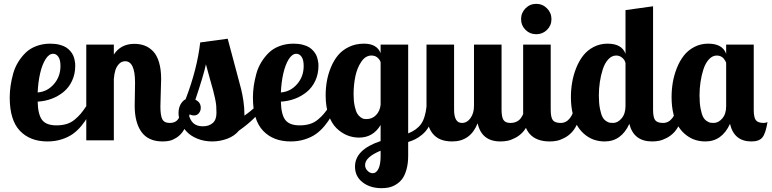

<svg xmlns="http://www.w3.org/2000/svg" viewBox="-20 -733 4033 1003"><path d="M274.9 -78.1Q304.2 -78.1 327.6 -85.2Q351.1 -92.3 369.6 -107.7Q388.2 -123 401.4 -138.7Q414.6 -154.3 431.2 -179.2H464.8Q452.6 -148.9 439 -124.3Q425.3 -99.6 404.5 -74.7Q383.8 -49.8 359.6 -32.7Q335.4 -15.6 301.5 -4.9Q267.6 5.9 228 5.9Q136.7 5.9 83.7 -50Q30.8 -106 30.8 -223.1Q30.8 -253.9 35.2 -284.4Q39.6 -314.9 48.6 -347.7Q57.6 -380.4 74.5 -408Q91.3 -435.5 113.8 -457.5Q136.2 -479.5 169.7 -492.2Q203.1 -504.9 243.2 -504.9Q269 -504.9 290.3 -499.5Q311.5 -494.1 324.7 -485.8Q337.9 -477.5 347.7 -465.8Q357.4 -454.1 362.1 -443.8Q366.7 -433.6 369.4 -421.1Q372.1 -408.7 372.6 -402.3Q373 -396 373 -389.2Q373 -346.2 356.4 -310.8Q339.8 -275.4 312 -252.7Q284.2 -230 249.5 -217Q214.8 -204.1 176.8 -202.1Q178.2 -134.8 200 -106.4Q221.7 -78.1 274.9 -78.1ZM295.9 -388.2Q295.9 -420.4 284.9 -436.3Q273.9 -452.1 257.8 -452.1Q235.8 -452.1 218 -423.8Q200.2 -395.5 189.7 -350.1Q179.2 -304.7 176.8 -250Q227.1 -253.9 261.5 -293.5Q295.9 -333 295.9 -388.2Z M685.5 -301.8Q685.5 -413.1 633.8 -413.1Q614.7 -413.1 601.6 -398.9Q588.4 -384.8 582.5 -365.5Q576.7 -346.2 574.7 -320.8V0H430.7V-500H574.7V-448.2Q611.3 -503.9 681.6 -503.9Q711.9 -503.9 736.1 -494.6Q760.3 -485.4 780 -464.8Q799.8 -444.3 810.8 -407.5Q821.8 -370.6 821.8 -319.8Q821.8 -302.2 819.8 -248Q817.9 -193.8 817.9 -176.8Q817.9 -130.9 827.6 -110.8Q837.4 -90.8 866.7 -90.8Q883.3 -90.8 895 -96.9Q906.7 -103 914.3 -116.5Q921.9 -129.9 926.3 -143.3Q930.7 -156.7 935.5 -179.2H978Q972.2 -132.8 960.2 -98.4Q948.2 -64 934.1 -44.4Q919.9 -24.9 901.1 -13.2Q882.3 -1.5 866 2.2Q849.6 5.9 829.6 5.9Q754.9 5.9 719.2 -43.5Q683.6 -92.8 683.6 -181.2Q683.6 -192.9 684.6 -240.7Q685.5 -288.6 685.5 -301.8Z M1317.9 -179.2H1359.9Q1314.5 -110.4 1228.5 -50.8Q1204.6 -22 1166.5 -8.1Q1128.4 5.9 1088.9 5.9Q1046.9 5.9 1012.2 -8.1Q977.5 -22 956.5 -43.9Q935.5 -65.9 924.1 -91.6Q912.6 -117.2 912.6 -142.1Q912.6 -168 922.9 -187Q933.1 -206.1 949.7 -214.8Q1009.8 -371.6 1025.9 -511.2L1169.4 -530.8Q1187.5 -461.9 1210.2 -378.2Q1232.9 -294.4 1239.5 -268.1Q1246.1 -241.7 1251.5 -206.3Q1256.8 -170.9 1256.8 -134.8V-128.9Q1293 -154.3 1317.9 -179.2ZM1028.8 -169.9Q1028.8 -153.8 1019 -141.8Q1009.3 -129.9 993.7 -129.9Q973.1 -129.9 963.9 -143.1Q971.2 -107.4 989.3 -90.3Q1007.3 -73.2 1039.6 -73.2Q1071.3 -73.2 1091.1 -90.1Q1110.8 -106.9 1110.8 -143.1Q1110.8 -164.1 1109.6 -180.2Q1108.4 -196.3 1102.8 -221.7Q1097.2 -247.1 1093.3 -261.2Q1089.4 -275.4 1076.4 -321.5Q1063.5 -367.7 1055.7 -397Q1044.9 -344.2 1000.5 -211.9Q1028.8 -199.2 1028.8 -169.9Z M1545.4 -78.1Q1574.7 -78.1 1598.1 -85.2Q1621.6 -92.3 1640.1 -107.7Q1658.7 -123 1671.9 -138.7Q1685.1 -154.3 1701.7 -179.2H1735.4Q1723.1 -148.9 1709.5 -124.3Q1695.8 -99.6 1675 -74.7Q1654.3 -49.8 1630.1 -32.7Q1606 -15.6 1572 -4.9Q1538.1 5.9 1498.5 5.9Q1407.2 5.9 1354.2 -50Q1301.3 -106 1301.3 -223.1Q1301.3 -253.9 1305.7 -284.4Q1310.1 -314.9 1319.1 -347.7Q1328.1 -380.4 1345 -408Q1361.8 -435.5 1384.3 -457.5Q1406.7 -479.5 1440.2 -492.2Q1473.6 -504.9 1513.7 -504.9Q1539.6 -504.9 1560.8 -499.5Q1582 -494.1 1595.2 -485.8Q1608.4 -477.5 1618.2 -465.8Q1627.9 -454.1 1632.6 -443.8Q1637.2 -433.6 1639.9 -421.1Q1642.6 -408.7 1643.1 -402.3Q1643.6 -396 1643.6 -389.2Q1643.6 -346.2 1627 -310.8Q1610.4 -275.4 1582.5 -252.7Q1554.7 -230 1520 -217Q1485.4 -204.1 1447.3 -202.1Q1448.7 -134.8 1470.5 -106.4Q1492.2 -78.1 1545.4 -78.1ZM1566.4 -388.2Q1566.4 -420.4 1555.4 -436.3Q1544.4 -452.1 1528.3 -452.1Q1506.3 -452.1 1488.5 -423.8Q1470.7 -395.5 1460.2 -350.1Q1449.7 -304.7 1447.3 -250Q1497.6 -253.9 1532 -293.5Q1566.4 -333 1566.4 -388.2Z M1968.3 -500H2112.3V-36.1Q2156.7 -53.7 2179.2 -84.7Q2201.7 -115.7 2208.5 -179.2H2250.5Q2247.1 -141.1 2236.8 -110.8Q2226.6 -80.6 2213.9 -61.5Q2201.2 -42.5 2182.9 -27.8Q2164.6 -13.2 2148.7 -5.4Q2132.8 2.4 2112.3 8.8V80.1Q2112.3 121.1 2103.5 152.3Q2094.7 183.6 2081.1 201.7Q2067.4 219.7 2048.3 231.2Q2029.3 242.7 2011.5 246.3Q1993.7 250 1973.1 250Q1913.6 250 1874 219.2Q1834.5 188.5 1834.5 137.2Q1834.5 48.3 1968.3 3.9V-80.1Q1929.2 -14.2 1855.5 -14.2Q1822.8 -14.2 1793 -26.4Q1763.2 -38.6 1737.5 -63.7Q1711.9 -88.9 1696.5 -132.8Q1681.2 -176.8 1681.2 -234.9Q1681.2 -272.5 1687.5 -308.8Q1693.8 -345.2 1708.7 -381.3Q1723.6 -417.5 1745.8 -444.3Q1768.1 -471.2 1803 -488Q1837.9 -504.9 1881.3 -504.9Q1949.2 -504.9 1968.3 -455.1ZM1920.4 -442.9Q1889.2 -442.9 1867.2 -410.2Q1845.2 -377.4 1836.2 -333.3Q1827.1 -289.1 1827.1 -240.2Q1827.1 -205.1 1832.8 -179.2Q1838.4 -153.3 1845.7 -140.6Q1853 -127.9 1863.5 -120.6Q1874 -113.3 1880.1 -112.1Q1886.2 -110.8 1893.1 -110.8Q1924.3 -110.8 1944.3 -131.6Q1964.4 -152.3 1968.3 -185.1V-408.2Q1964.4 -420.9 1952.1 -431.9Q1939.9 -442.9 1920.4 -442.9ZM1887.2 128.9Q1887.2 146.5 1899.9 159.2Q1912.6 171.9 1927.2 171.9Q1945.8 171.9 1957 148.9Q1968.3 126 1968.3 83V54.2Q1887.2 87.9 1887.2 128.9Z M2456.1 -500H2600.1V-160.2Q2600.1 -122.1 2610.1 -106.4Q2620.1 -90.8 2646 -90.8Q2681.6 -90.8 2700.4 -115.2Q2719.2 -139.6 2723.1 -179.2H2765.1Q2758.8 -132.3 2743.9 -97.4Q2729 -62.5 2711.7 -43.5Q2694.3 -24.4 2671.6 -12.7Q2648.9 -1 2631.3 2.4Q2613.8 5.9 2594.2 5.9Q2496.1 5.9 2475.1 -88.9Q2437.5 5.9 2342.3 5.9Q2273.4 5.9 2240.7 -34.7Q2208 -75.2 2208 -148.9V-500H2352.1V-160.2Q2352.1 -90.8 2393.1 -90.8Q2419.9 -90.8 2438 -116.2Q2456.1 -141.6 2456.1 -179.2Z M2712.9 -500H2856.9V-160.2Q2856.9 -119.1 2868.2 -105Q2879.4 -90.8 2909.2 -90.8Q2938 -90.8 2957.5 -116Q2977.1 -141.1 2980 -179.2H3022Q3015.6 -132.3 3000.7 -97.4Q2985.8 -62.5 2968.5 -43.5Q2951.2 -24.4 2928.7 -12.7Q2906.2 -1 2888.7 2.4Q2871.1 5.9 2852.1 5.9Q2712.9 5.9 2712.9 -148.9ZM2702.1 -632.8Q2702.1 -666 2725.3 -689.5Q2748.5 -712.9 2781.2 -712.9Q2814 -712.9 2837.4 -689.5Q2860.8 -666 2860.8 -632.8Q2860.8 -600.1 2837.6 -577.1Q2814.5 -554.2 2781.2 -554.2Q2748 -554.2 2725.1 -577.1Q2702.1 -600.1 2702.1 -632.8Z M3247.6 -680.2 3391.6 -700.2V-160.2Q3391.6 -119.1 3402.8 -105Q3414.1 -90.8 3443.8 -90.8Q3472.7 -90.8 3492.2 -116Q3511.7 -141.1 3514.6 -179.2H3556.6Q3550.3 -132.3 3535.4 -97.4Q3520.5 -62.5 3503.2 -43.5Q3485.8 -24.4 3463.4 -12.7Q3440.9 -1 3423.3 2.4Q3405.8 5.9 3386.7 5.9Q3290.5 5.9 3267.6 -85.9Q3225.6 5.9 3138.7 5.9Q3112.3 5.9 3087.9 -1.5Q3063.5 -8.8 3040.3 -26.1Q3017.1 -43.5 3000 -69.3Q2982.9 -95.2 2972.7 -135.5Q2962.4 -175.8 2962.4 -226.1Q2962.4 -264.2 2968.8 -302Q2975.1 -339.8 2989.7 -377Q3004.4 -414.1 3026.1 -442.1Q3047.9 -470.2 3080.8 -487.5Q3113.8 -504.9 3153.8 -504.9Q3228.5 -504.9 3247.6 -452.1ZM3247.6 -179.2V-403.8Q3245.6 -411.6 3241.2 -419.4Q3236.8 -427.2 3225.3 -435.1Q3213.9 -442.9 3198.7 -442.9Q3175.8 -442.9 3157.5 -422.9Q3139.2 -402.8 3128.9 -371.1Q3118.7 -339.4 3113.5 -304.4Q3108.4 -269.5 3108.4 -234.9Q3108.4 -194.3 3114 -165.5Q3119.6 -136.7 3127 -122.6Q3134.3 -108.4 3146 -100.8Q3157.7 -93.3 3164.8 -92Q3171.9 -90.8 3182.6 -90.8Q3207 -90.8 3227.3 -114.7Q3247.6 -138.7 3247.6 -179.2Z M3773.4 -500H3917.5V-160.2Q3917.5 -119.1 3928.7 -105Q3939.9 -90.8 3969.7 -90.8Q3980.5 -90.8 3989.3 -95.2Q3980 -37.1 3963.1 -15.6Q3946.3 5.9 3905.3 5.9Q3814.9 5.9 3793.5 -85.9Q3751.5 5.9 3664.6 5.9Q3638.2 5.9 3613.8 -1.5Q3589.4 -8.8 3566.2 -26.1Q3543 -43.5 3525.9 -69.3Q3508.8 -95.2 3498.5 -135.5Q3488.3 -175.8 3488.3 -226.1Q3488.3 -264.2 3494.6 -302Q3501 -339.8 3515.6 -377Q3530.3 -414.1 3552 -442.1Q3573.7 -470.2 3606.7 -487.5Q3639.6 -504.9 3679.7 -504.9Q3754.4 -504.9 3773.4 -452.1ZM3724.6 -442.9Q3701.7 -442.9 3683.3 -422.9Q3665 -402.8 3654.8 -371.1Q3644.5 -339.4 3639.4 -304.4Q3634.3 -269.5 3634.3 -234.9Q3634.3 -194.3 3639.9 -165.5Q3645.5 -136.7 3652.8 -122.6Q3660.2 -108.4 3671.9 -100.8Q3683.6 -93.3 3690.7 -92Q3697.8 -90.8 3708.5 -90.8Q3732.9 -90.8 3753.2 -114.3Q3773.4 -137.7 3773.4 -178.2V-404.8Q3771.5 -410.2 3768.6 -415.5Q3765.6 -420.9 3760 -427.7Q3754.4 -434.6 3745.1 -438.7Q3735.8 -442.9 3724.6 -442.9Z"/></svg>

Font: Lobster Two
Style: Bold
Weight: 700
Designer: Pablo Impallari
Foundry: Pablo Impallari. www.impallari.com
Version: Version 1.006